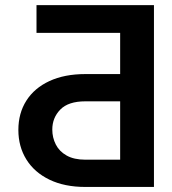

<svg xmlns="http://www.w3.org/2000/svg" viewBox="-20 -740 682 760"><path d="M589.4 0H317.9Q235.4 0 175.8 -28.8Q116.2 -57.6 84.5 -108.6Q52.7 -159.7 52.7 -225.6Q52.7 -292 84.5 -341.8Q116.2 -391.6 175.8 -419.2Q235.4 -446.8 317.9 -446.8H455.6V-609.9H124.5V-719.7H589.4ZM455.6 -107.9V-338.9H317.9Q250.5 -338.9 218.8 -306.4Q187 -273.9 187 -227.1Q187 -195.3 200.9 -168Q214.8 -140.6 243.9 -124.3Q272.9 -107.9 317.9 -107.9Z"/></svg>

Font: Inter 24pt SemiBold
Style: Regular
Weight: 600
Designer: Rasmus Andersson
Foundry: rsms
Version: Version 4.001;git-66647c0bb